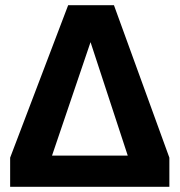

<svg xmlns="http://www.w3.org/2000/svg" viewBox="-20 -718 690 738"><path d="M19 0V-112L242 -698H418L631 -112V0ZM180 -120H471L328 -556Z"/></svg>

Font: Azeret Mono SemiBold
Style: Regular
Weight: 600
Designer: Martin Vácha
Foundry: Displaay
Version: Version 1.002